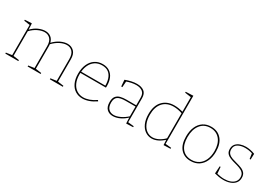

<svg xmlns="http://www.w3.org/2000/svg" viewBox="25 -1657 3614 2555"><g transform="rotate(30 1832.5 -379.5)"><path d="M494 -420 491 -422Q541 -475 597 -501.5Q653 -528 702 -528Q761 -528 800.5 -489Q840 -450 840 -368V-21L833 -29L930 -15V0H730V-15L827 -29L820 -21V-363Q820 -438 786.5 -473.5Q753 -509 701 -509Q655 -509 600 -482Q545 -455 493 -400L496 -408Q498 -399 498.5 -389Q499 -379 499 -368V-21L492 -29L589 -15V0H389V-15L486 -29L479 -21V-363Q479 -438 445.5 -473.5Q412 -509 360 -509Q314 -509 259 -483.5Q204 -458 152 -403L156 -414V-21L149 -29L246 -15V0H46V-15L143 -29L136 -21V-499L143 -491L46 -505V-520L151 -525L156 -424L152 -427Q202 -480 257 -504Q312 -528 361 -528Q409 -528 445 -501.5Q481 -475 494 -420Z M1230 6Q1169 6 1121 -24Q1073 -54 1045.5 -112.5Q1018 -171 1018 -254Q1018 -337 1045.5 -398.5Q1073 -460 1123.5 -494Q1174 -528 1242 -528Q1305 -528 1347.5 -499.5Q1390 -471 1411.5 -421Q1433 -371 1433 -305Q1433 -300 1433 -294Q1433 -288 1432 -277H1027V-296H1421L1412 -290Q1413 -349 1397 -399Q1381 -449 1343.5 -479Q1306 -509 1242 -509Q1179 -509 1133.5 -477.5Q1088 -446 1063.5 -389Q1039 -332 1039 -256Q1039 -178 1064 -124Q1089 -70 1133 -41.5Q1177 -13 1233 -13Q1276 -13 1324.5 -30Q1373 -47 1423 -82L1434 -67Q1380 -30 1328.5 -12Q1277 6 1230 6Z M1919 -19 1912 -27 2009 -17V-2L1904 2L1900 -94L1904 -91Q1858 -45 1803.5 -19.5Q1749 6 1698 6Q1641 6 1605.5 -29Q1570 -64 1570 -136Q1570 -195 1594 -225Q1618 -255 1658.5 -265Q1699 -275 1748 -275H1906L1899 -268V-391Q1899 -454 1863 -481.5Q1827 -509 1767 -509Q1734 -509 1696 -501.5Q1658 -494 1618 -479L1625 -490L1618 -392H1601L1593 -491Q1640 -509 1684.5 -518.5Q1729 -528 1768 -528Q1836 -528 1877.5 -497Q1919 -466 1919 -394ZM1591 -140Q1591 -75 1622 -44Q1653 -13 1701 -13Q1746 -13 1800 -38.5Q1854 -64 1904 -110L1899 -99V-263L1906 -256H1750Q1665 -256 1628 -230.5Q1591 -205 1591 -140Z M2295 6Q2241 6 2196 -24.5Q2151 -55 2124.5 -114Q2098 -173 2098 -256Q2098 -387 2164.5 -457.5Q2231 -528 2343 -528Q2375 -528 2409.5 -522.5Q2444 -517 2481 -506L2474 -502V-739L2481 -731L2379 -746V-760L2494 -765V-19L2487 -27L2584 -17V-2L2479 2L2474 -83L2478 -80Q2432 -37 2385.5 -15.5Q2339 6 2295 6ZM2297 -13Q2340 -13 2386.5 -35.5Q2433 -58 2478 -104L2474 -92V-491L2479 -484Q2405 -509 2342 -509Q2237 -509 2178 -443Q2119 -377 2119 -257Q2119 -180 2143 -125Q2167 -70 2207.5 -41.5Q2248 -13 2297 -13Z M2909 -528Q3009 -528 3068 -460Q3127 -392 3127 -270Q3127 -188 3099 -126Q3071 -64 3019 -29Q2967 6 2893 6Q2795 6 2737.5 -59.5Q2680 -125 2680 -249Q2680 -334 2707.5 -396.5Q2735 -459 2786.5 -493.5Q2838 -528 2909 -528ZM2907 -509Q2810 -509 2755.5 -438.5Q2701 -368 2701 -251Q2701 -136 2752.5 -74.5Q2804 -13 2895 -13Q2962 -13 3009 -45Q3056 -77 3081 -134.5Q3106 -192 3106 -267Q3106 -380 3052.5 -444.5Q2999 -509 2907 -509Z M3286 -400Q3286 -359 3308.5 -336Q3331 -313 3367 -300.5Q3403 -288 3442.5 -278Q3482 -268 3518 -253.5Q3554 -239 3576.5 -213Q3599 -187 3599 -140Q3599 -91 3571.5 -58.5Q3544 -26 3498.5 -10Q3453 6 3398 6Q3361 6 3328 0.5Q3295 -5 3260 -14L3267 -127H3281L3290 -19L3284 -27Q3310 -21 3341 -16Q3372 -11 3401 -11Q3451 -11 3491.5 -25Q3532 -39 3556 -67.5Q3580 -96 3580 -137Q3580 -180 3557.5 -203.5Q3535 -227 3499 -240.5Q3463 -254 3423.5 -264Q3384 -274 3348 -288Q3312 -302 3289.5 -327Q3267 -352 3267 -397Q3267 -442 3291.5 -471Q3316 -500 3356 -514Q3396 -528 3442 -528Q3471 -528 3507.5 -521.5Q3544 -515 3581 -500L3578 -411H3563L3550 -500L3556 -490Q3499 -509 3440 -509Q3376 -509 3331 -483Q3286 -457 3286 -400Z"/></g></svg>

Font: Bitter Thin Thin
Style: Regular
Weight: 250
Version: Version 2.002